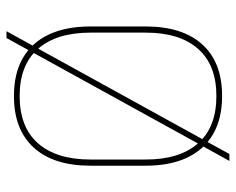

<svg xmlns="http://www.w3.org/2000/svg" viewBox="-89 -622 744 606"><g transform="rotate(90 283.0 -319.0)"><path d="M283 9Q212 9 163 -19.2Q114 -47.5 88.8 -101.5Q63.5 -155.5 63.5 -232.5V-406.5Q63.5 -522.5 120 -585.2Q176.5 -648 283 -648Q354 -648 403 -619.8Q452 -591.5 477.5 -537.8Q503 -484 503 -406.5V-232.5Q503 -116.5 446.2 -53.8Q389.5 9 283 9ZM78.5 32.5 127 -55.5 130.5 -62 421.5 -590 426.5 -599 466 -671H488L440 -584.5L435.5 -576.5L144.5 -48.5L140.5 -41L100 32.5ZM283 -9Q381.5 -9 432.5 -67.2Q483.5 -125.5 483.5 -232.5V-407Q483.5 -514 432.5 -572Q381.5 -630 283 -630Q185 -630 134 -572Q83 -514 83 -407V-232.5Q83 -125.5 134 -67.2Q185 -9 283 -9Z"/></g></svg>

Font: Anek Telugu Medium Thin
Style: Regular
Weight: 250
Version: Version 1.003